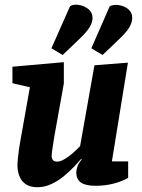

<svg xmlns="http://www.w3.org/2000/svg" viewBox="-20 -770 595 803"><path d="M137 13Q105 13 86.5 -0.5Q68 -14 60.5 -35Q53 -56 53 -78Q53 -90 55 -110Q57 -130 60 -150Q63 -170 65 -180L105 -405L32 -422V-491L247 -510V-421L207 -198Q206 -189 203 -172Q200 -155 198 -139.5Q196 -124 196 -118Q196 -107 201.5 -100.5Q207 -94 219 -94Q232 -94 250 -104.5Q268 -115 285.5 -130.5Q303 -146 315 -159L375 -497L515 -508L448 -95H516V-26Q489 -11 454.5 -2Q420 7 379 7Q338 7 318.5 -6.5Q299 -20 299 -50Q299 -58 303.5 -72.5Q308 -87 322 -103L319 -105Q309 -93 290.5 -73.5Q272 -54 248 -34Q224 -14 195.5 -0.5Q167 13 137 13ZM409 -540 362 -568 439 -744Q456 -752 478 -748.5Q500 -745 516.5 -731.5Q533 -718 533 -695Q533 -676 520.5 -655Q508 -634 476 -604ZM242 -540 195 -568 273 -744Q287 -753 309.5 -749.5Q332 -746 349.5 -732Q367 -718 367 -695Q367 -676 354 -655Q341 -634 309 -604Z"/></svg>

Font: Faustina Light ExtraBold
Style: Italic
Weight: 800
Italic angle: -8°
Version: Version 1.200